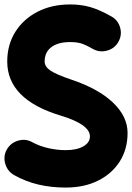

<svg xmlns="http://www.w3.org/2000/svg" viewBox="-23 -761 591 857"><path d="M505.4 -574.2Q488.8 -544.4 455.3 -535.2Q421.9 -525.9 391.6 -542.5Q358.4 -561.5 338.6 -567.4Q318.8 -573.2 290 -573.2Q235.8 -573.2 206.1 -550.5Q176.3 -527.8 176.3 -486.3Q176.3 -463.4 202.4 -445.8Q228.5 -428.2 296.4 -405.3Q416 -365.2 481.2 -303.2Q546.4 -241.2 546.4 -167.5Q546.4 -95.2 511.5 -40.3Q476.6 14.6 414.6 45.4Q352.5 76.2 270 76.2Q206.1 76.2 149.2 63Q92.3 49.8 40 20.5Q10.3 3.4 0.5 -30Q-9.3 -63.5 7.3 -93.3Q24.4 -123.5 58.1 -133.3Q91.8 -143.1 121.6 -126Q153.8 -108.4 193.4 -99.6Q232.9 -90.8 270 -90.8Q319.3 -90.8 348.9 -107.7Q378.4 -124.5 378.4 -152.3Q378.4 -205.6 247.6 -245.1Q9.3 -316.9 9.3 -486.3Q9.3 -561 45.2 -618.4Q81.1 -675.8 144.5 -708.5Q208 -741.2 290 -741.2Q338.9 -741.2 379.6 -729.5Q420.4 -717.8 473.6 -688Q503.9 -671.4 513.2 -637.9Q522.5 -604.5 505.4 -574.2Z"/></svg>

Font: Mikhak-DS1-FD Black
Style: Regular
Weight: 900
Designer: Amin Abedi
Version: Version 3.2